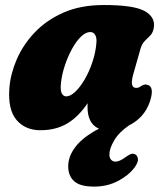

<svg xmlns="http://www.w3.org/2000/svg" viewBox="-20 -494 636 746"><path d="M497.5 -204.5Q483 -152.5 509 -152.5Q516.5 -152.5 521 -155Q525.5 -157.5 532.5 -162Q543.5 -168 553.5 -164Q566 -161.5 569.2 -146Q572.5 -130.5 562.5 -99.5Q541 -36.5 481.5 -7Q442 20 423.5 51.8Q405 83.5 405 106Q405 120 412 127Q419 134 428 134Q444.5 134 466.5 117.5Q477.5 109.5 486 105.5Q494.5 101.5 503.5 105Q513 108.5 515.8 121.8Q518.5 135 503 156.5Q480 187.5 438.5 209.2Q397 231 345.5 231Q291 231 268 210Q245 189 245 152Q245 113 273.8 75.8Q302.5 38.5 364.5 6Q320 -13 320 -79Q320 -86 320.5 -93Q284 -39 240 -13.5Q196 12 137 12Q78 12 44 -28.2Q10 -68.5 16.5 -152Q20.5 -205.5 44.5 -262Q68.5 -318.5 113.8 -366.8Q159 -415 226 -444.8Q293 -474.5 383.5 -474.5Q498 -474.5 540.5 -451.8Q583 -429 578 -389Q575 -367.5 564.5 -356.8Q554 -346 542.5 -334.8Q531 -323.5 525 -301.5ZM217 -172.5Q213.5 -143 220 -131.2Q226.5 -119.5 237 -119.5Q253.5 -119.5 272.8 -137.8Q292 -156 309.5 -186.2Q327 -216.5 339.2 -253.2Q351.5 -290 354.5 -326.5Q356.5 -346.5 350 -358Q343.5 -369.5 330.5 -369.5Q313 -369.5 294.2 -351.2Q275.5 -333 259.5 -303.5Q243.5 -274 232 -239.5Q220.5 -205 217 -172.5Z"/></svg>

Font: Fraunces 72pt SuperSoft Black
Style: Italic
Weight: 900
Italic angle: -16°
Version: Version 1.000;[b76b70a41]